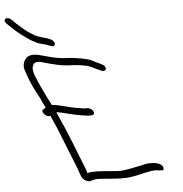

<svg xmlns="http://www.w3.org/2000/svg" viewBox="-348 -902 869 914"><g transform="rotate(-5 86.0 -445.0)"><path d="M5 -68C11 -51 38 -36 51 -43C65 -48 79 -50 102 -48C167 -43 212 -36 272 -50C301 -57 320 -61 331 -63C340 -65 349 -66 357 -66C376 -66 405 -55 399 -75C394 -98 360 -102 339 -102C329 -102 318 -101 308 -98L250 -86C221 -80 199 -77 183 -78C141 -80 91 -88 51 -84L36 -81C35 -87 33 -94 30 -101C-5 -189 -42 -288 -86 -382H-82C-72 -381 -57 -378 -40 -373C-8 -365 31 -356 65 -353H81C90 -353 95 -361 91 -370C87 -380 73 -389 63 -389H47C38 -390 26 -392 9 -395C-21 -400 -70 -416 -97 -418H-104C-120 -448 -138 -486 -151 -514C-169 -555 -188 -593 -177 -612C-175 -625 -161 -633 -138 -627C-92 -614 -43 -599 10 -599C22 -599 81 -592 90 -586C110 -578 127 -568 147 -560C159 -556 166 -562 167 -568C167 -584 151 -590 137 -597C123 -602 108 -612 95 -617C79 -624 14 -635 -8 -635C-43 -635 -79 -643 -110 -652L-144 -661C-172 -668 -194 -664 -205 -653C-217 -640 -227 -620 -218 -594C-211 -573 -201 -543 -187 -514C-179 -496 -168 -477 -157 -456C-151 -441 -143 -425 -134 -409L-147 -401C-164 -393 -131 -358 -116 -369C-96 -326 -80 -287 -63 -243C-41 -185 -12 -120 5 -68ZM-285 -823 -263 -802C-235 -775 -206 -753 -174 -733C-158 -724 -146 -718 -136 -715C-124 -712 -103 -707 -93 -702C-85 -699 -75 -695 -70 -698C-59 -703 -66 -724 -84 -731C-110 -743 -139 -744 -164 -761C-193 -777 -213 -796 -240 -820L-261 -841C-282 -859 -306 -844 -285 -823Z"/></g></svg>

Font: Stray Cat
Style: OpSuObl
Weight: 400
Version: Version 1.0